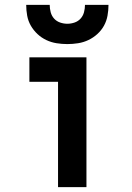

<svg xmlns="http://www.w3.org/2000/svg" viewBox="-20 -764 540 784"><path d="M217 0H333V-530H100V-430H217ZM255 -584Q277 -584 299 -587.5Q321 -591 341 -600.5Q361 -610 377.5 -625Q394 -640 404.5 -659Q415 -678 419 -700Q423 -722 423 -744H327Q327 -729 323 -714Q319 -699 309 -688Q299 -677 284.5 -672Q270 -667 255 -667Q240 -667 225.5 -672Q211 -677 201 -688Q191 -699 187 -714Q183 -729 183 -744H87Q87 -722 91 -700Q95 -678 106 -659Q117 -640 133 -625Q149 -610 169 -600.5Q189 -591 211 -587.5Q233 -584 255 -584Z"/></svg>

Font: Iosevka SS09
Style: Bold
Weight: 700
Monospace: yes
Designer: Belleve Invis
Foundry: Belleve Invis
Version: Version 5.2.1; ttfautohint (v1.8.3)